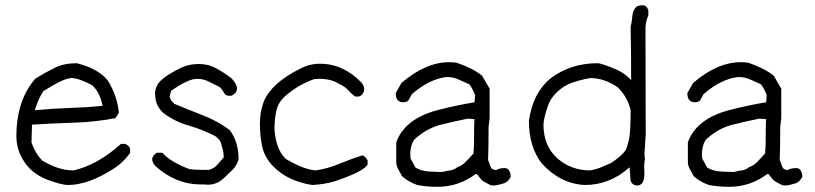

<svg xmlns="http://www.w3.org/2000/svg" viewBox="-20 -717 3133 738"><path d="M122 -294Q184 -300 248 -302Q312 -304 374 -310Q366 -358 335 -389Q282 -417 255 -417Q226 -417 147 -367Q129 -342 114 -294ZM242 -6Q216 -6 160 -27Q126 -40 97 -66Q43 -122 43 -193Q43 -331 116 -415Q153 -438 192 -457Q226 -474 275 -474Q358 -453 394 -408Q430 -351 437 -284L424 -263Q347 -248 265.5 -245.5Q184 -243 103 -238L101 -170Q114 -130 141 -101Q203 -62 263 -62Q355 -83 445 -164H460Q476 -159 480 -145V-129Q454 -92 416 -68Q319 -6 242 -6Z M778 -7 766 -8H751Q656 -8 577 -79Q565 -93 565 -105Q565 -114 574 -123Q579 -129 585 -130H604Q634 -95 708 -67Q718 -66 726.5 -65Q735 -64 783 -64Q802 -69 815.5 -84Q829 -99 840 -112Q840 -129 836 -144Q833 -152 831 -162Q827 -180 807 -194Q759 -219 703.5 -235Q648 -251 604 -286Q587 -305 581.5 -321.5Q576 -338 576 -362Q578 -378 585 -391Q601 -419 669 -453Q702 -471 745 -471Q781 -471 811 -454.5Q841 -438 870 -416Q891 -393 891 -377Q891 -360 870 -349H855Q843 -353 839 -364Q833 -374 825 -382Q802 -393 782 -403.5Q762 -414 738 -414Q703 -414 638 -368L632 -347Q635 -334 638 -330.5Q641 -327 650 -318Q705 -295 761.5 -273Q818 -251 863 -217Q897 -172 897 -105Q891 -81 873 -63.5Q855 -46 838 -30Q812 -7 778 -7Z M1180 -6Q1138 -12 1098 -30Q1058 -48 1027 -81Q996 -114 987.5 -155.5Q979 -197 979 -241Q979 -288 994 -327Q1024 -398 1132 -452Q1169 -472 1210 -472Q1299 -472 1369 -400Q1380 -387 1380 -373Q1377 -351 1359 -346H1345Q1329 -358 1316.5 -372Q1304 -386 1284 -394Q1255 -414 1206 -414L1188 -413Q1157 -402 1128.5 -385.5Q1100 -369 1075 -346.5Q1050 -324 1042.5 -292.5Q1035 -261 1035 -222Q1040 -142 1079 -106Q1148 -65 1194 -62Q1240 -69 1284.5 -87.5Q1329 -106 1373 -120Q1384 -116 1393 -101V-85Q1381 -59 1269 -21Q1227 -8 1180 -6Z M1680 -56Q1704 -62 1711 -62Q1727 -65 1739 -75Q1756 -80 1771 -96Q1786 -112 1800 -127L1802 -164Q1802 -244 1804 -259L1778 -261Q1723 -250 1668 -236Q1614 -220 1571 -179Q1557 -156 1557 -124L1558 -108L1577 -73Q1599 -60 1626.5 -58Q1654 -56 1680 -56ZM1662 1Q1618 1 1584 -6Q1553 -16 1526 -39Q1519 -52 1511.5 -65Q1504 -78 1503 -93V-170Q1536 -261 1663 -294Q1732 -312 1804 -324L1806 -352Q1794 -381 1784 -393Q1763 -402 1742.5 -411.5Q1722 -421 1697 -421Q1631 -414 1563 -355L1550 -331Q1543 -324 1530 -324Q1501 -324 1501 -359L1523 -398Q1616 -478 1707 -478Q1721 -478 1735 -476Q1799 -454 1833 -426L1862 -376V-263L1858 -230Q1858 -150 1856 -102Q1860 -93 1862.5 -84Q1865 -75 1872 -67L1887 -63Q1898 -71 1921 -71Q1931 -70 1936 -63Q1943 -52 1943 -38Q1935 -20 1919 -13Q1891 -4 1878 -4L1866 -5Q1856 -11 1844.5 -16.5Q1833 -22 1826 -31.5Q1819 -41 1813 -48H1808Q1743 1 1662 1Z M2249 -62Q2281 -68 2309 -82L2328 -90Q2368 -116 2386 -141Q2400 -179 2402 -215.5Q2404 -252 2404 -294Q2392 -344 2355 -381Q2303 -417 2249 -417Q2214 -411 2180 -399.5Q2146 -388 2119 -361Q2095 -338 2085 -307Q2069 -259 2069 -237Q2069 -155 2125 -106Q2177 -62 2249 -62ZM2429 -4Q2418 -4 2411 -11Q2404 -18 2403.5 -24.5Q2403 -31 2400 -74L2394 -69Q2321 -6 2228 -6Q2135 -10 2063 -88Q2013 -152 2013 -253Q2028 -359 2095 -415Q2173 -474 2277 -474Q2292 -474 2351 -449Q2382 -435 2406 -409Q2406 -511 2404 -613Q2409 -634 2410.5 -655.5Q2412 -677 2427 -692Q2437 -697 2453 -697Q2466 -695 2472 -678V-657Q2464 -643 2461 -613L2462 -201L2457 -122L2459 -105Q2456 -93 2456 -76L2457 -50Q2457 -9 2435 -5Z M2801 -56Q2825 -62 2832 -62Q2848 -65 2860 -75Q2877 -80 2892 -96Q2907 -112 2921 -127L2923 -164Q2923 -244 2925 -259L2899 -261Q2844 -250 2789 -236Q2735 -220 2692 -179Q2678 -156 2678 -124L2679 -108L2698 -73Q2720 -60 2747.5 -58Q2775 -56 2801 -56ZM2783 1Q2739 1 2705 -6Q2674 -16 2647 -39Q2640 -52 2632.5 -65Q2625 -78 2624 -93V-170Q2657 -261 2784 -294Q2853 -312 2925 -324L2927 -352Q2915 -381 2905 -393Q2884 -402 2863.5 -411.5Q2843 -421 2818 -421Q2752 -414 2684 -355L2671 -331Q2664 -324 2651 -324Q2622 -324 2622 -359L2644 -398Q2737 -478 2828 -478Q2842 -478 2856 -476Q2920 -454 2954 -426L2983 -376V-263L2979 -230Q2979 -150 2977 -102Q2981 -93 2983.5 -84Q2986 -75 2993 -67L3008 -63Q3019 -71 3042 -71Q3052 -70 3057 -63Q3064 -52 3064 -38Q3056 -20 3040 -13Q3012 -4 2999 -4L2987 -5Q2977 -11 2965.5 -16.5Q2954 -22 2947 -31.5Q2940 -41 2934 -48H2929Q2864 1 2783 1Z"/></svg>

Font: Yozai
Style: Regular
Weight: 400
Designer: LXGW / Y.OzVox
Foundry: LXGW / Y.OzVox
Version: Version 0.861;October 22, 2024